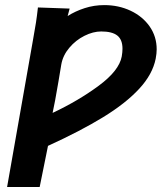

<svg xmlns="http://www.w3.org/2000/svg" viewBox="-20 -752 650 772"><path d="M132.5 -722 260 -717.5 252 -687.5Q282.5 -707 320.2 -719.2Q358 -731.5 399.5 -731.5Q457 -731.5 505.2 -708.8Q553.5 -686 581.8 -645.5Q610 -605 610 -553.5Q610 -537 606 -516Q593.5 -453 539.5 -394.8Q485.5 -336.5 395 -281Q304.5 -225.5 173 -165.5L139.5 0H8.5L112.5 -590.5Q120.5 -635 124.5 -660.5Q128.5 -686 132.5 -722ZM469.5 -525Q472.5 -542.5 472.5 -556Q472.5 -592.5 451.8 -609Q431 -625.5 387 -625.5Q354.5 -625.5 319.5 -608Q284.5 -590.5 258.8 -560Q233 -529.5 226.5 -493L215 -424Q200 -335.5 191.5 -298Q295.5 -347 377.2 -407.5Q459 -468 469.5 -525Z"/></svg>

Font: JuliaMono ExtraBold
Style: Italic
Weight: 800
Italic angle: -9°
Monospace: yes
Designer: cormullion
Foundry: corm
Version: Version 0.057; ttfautohint (v1.8.4)